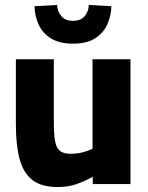

<svg xmlns="http://www.w3.org/2000/svg" viewBox="-20 -742 595 774"><path d="M212 12Q147 12 110.5 -16.5Q74 -45 59 -101Q44 -157 44 -242V-503H197V-249Q197 -201 202 -173Q207 -145 222 -133.5Q237 -122 265 -122Q291 -122 315 -128.5Q339 -135 353 -142V-503H506V0H354V-29Q320 -11 287.5 0.5Q255 12 212 12ZM274 -566Q219 -566 185 -587.5Q151 -609 135.5 -643.5Q120 -678 119 -717L210 -722Q212 -694 228 -676Q244 -658 274 -658Q305 -658 321 -676.5Q337 -695 338 -722L429 -717Q428 -678 412.5 -643.5Q397 -609 363.5 -587.5Q330 -566 274 -566Z"/></svg>

Font: Cairo ExtraBold
Style: Regular
Weight: 800
Designer: Mohamed Gaber, Accademia di Belle Arti di Urbino
Foundry: Kief Type Foundry, Accademia di Belle Arti di Urbino
Version: Version 3.117